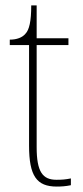

<svg xmlns="http://www.w3.org/2000/svg" viewBox="-20 -677 305 707"><path d="M189 10C205 10 222 9 241 5V-20C221 -16 208 -15 188 -15C137 -15 115 -44 115 -135V-511H232V-536H115V-657H95C95 -599 88 -567 73 -552C62 -539 42 -531 16 -531V-511H87V-141C87 -29 115 10 189 10Z"/></svg>

Font: Noto Serif Armenian SemiCondensed Thin
Style: Regular
Weight: 100
Width: 4
Designer: Monotype Design Team
Foundry: Monotype Imaging Inc.
Version: Version 2.008